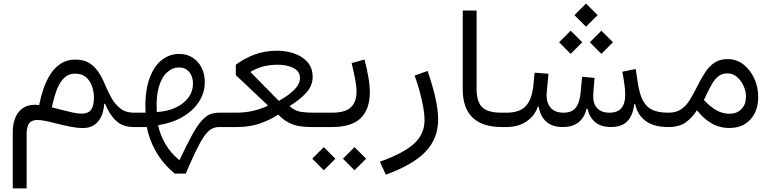

<svg xmlns="http://www.w3.org/2000/svg" viewBox="-20 -704 4289 1064"><path d="M396.4 -295.9Q433.7 -295.9 456.7 -276.2Q479.6 -256.4 490 -226.2Q500.5 -195.9 500.5 -164.1Q500.5 -117.2 484.7 -95.8Q469 -74.3 434.1 -74.3Q410.8 -74.3 384.8 -79.9Q358.9 -85.4 323.7 -94.7Q310.4 -98.2 295.3 -102.1Q280.2 -105.9 267.3 -109.2Q273.9 -139.9 283.1 -172.4Q292.3 -204.9 306.9 -233Q321.5 -261.1 343.2 -278.5Q364.9 -295.9 396.4 -295.9ZM397.5 -373.9Q351.6 -373.9 317.7 -352.1Q283.9 -330.4 260.2 -293.8Q236.6 -257.2 221.2 -212.6Q205.9 -168 197 -121.9Q149.6 -128 116.9 -110.9Q84.2 -93.7 67.5 -57.9Q50.7 -22.1 50.7 28V340H127.6V39.4Q127.6 -2.1 141.7 -20.6Q155.7 -39.2 187.4 -39.2Q205.3 -39.2 231.9 -33.9Q258.4 -28.7 291.1 -19.8Q335.8 -8.6 371.8 -1.6Q407.8 5.4 440.8 5.4Q478 5.4 503.1 -12.2Q528.1 -29.7 541.8 -60Q555.4 -90.3 557.4 -128.5L562.3 -129.2Q587.3 -67.3 624.4 -33.6Q661.5 0 720.9 0H721.4V-79.5H720.9Q676.8 -79.5 647.2 -102.7Q617.5 -125.8 597.6 -161.6Q577.7 -197.4 562.2 -234.5Q546.2 -273.2 525.4 -304.8Q504.6 -336.3 474.3 -355.1Q443.9 -373.9 397.5 -373.9Z M973.5 -405.2Q917.8 -405.2 873.6 -369.1Q829.3 -332.9 805.4 -260.6Q781.5 -188.3 786.5 -79.5H721.2Q713.8 -79.5 710.3 -70Q706.8 -60.4 706.8 -39.9Q706.8 -19.3 710.3 -9.7Q713.8 0 721.2 0H793.5Q806.3 69.2 844.6 136.5Q882.9 203.8 948.5 258.2H1009.2Q1043 178.8 1067.7 128.3Q1092.3 77.9 1112.4 49.8Q1132.5 21.8 1151.7 10.9Q1170.9 0 1193.6 0H1215.3V-79.5H1193.6Q1163.6 -79.5 1139.9 -68.7Q1116.2 -57.8 1092.7 -29.7Q1069.2 -1.6 1041.3 49.8Q1013.3 101.2 975.1 182.5H972.7Q925.7 144.1 896.2 93Q866.6 41.8 856.1 -10.1Q934.1 -22.2 992.1 -56.2Q1050.2 -90.2 1082.5 -139.9Q1114.8 -189.7 1114.8 -249Q1114.8 -295.2 1096.4 -330.5Q1078.1 -365.7 1046.2 -385.4Q1014.4 -405.2 973.5 -405.2ZM849 -83Q844 -165.7 859.7 -220.6Q875.3 -275.5 905.4 -302.8Q935.5 -330.2 973.8 -330.2Q1006.4 -330.2 1027.9 -305.8Q1049.4 -281.5 1049.4 -241.6Q1049.4 -198.1 1024.2 -163.7Q999 -129.2 953.9 -108Q908.8 -86.7 849 -83Z M1520.3 -345.2Q1549.2 -345.2 1577.2 -338.1Q1605.1 -330.9 1623.8 -314.9Q1642.5 -298.9 1642.5 -272.4Q1642.5 -237.9 1610.4 -206.1Q1578.4 -174.3 1525.2 -145.1L1368.8 -303.9V-306.3Q1403.4 -326.7 1439.9 -336Q1476.5 -345.2 1520.3 -345.2ZM1515.7 -422.9Q1448.6 -422.9 1392.8 -402.5Q1337 -382.2 1286.8 -345.5V-287.6L1462.7 -121.8V-116.9Q1427.1 -100.6 1383.8 -90.1Q1340.6 -79.5 1287.2 -79.5H1215.3Q1207.2 -79.5 1204.1 -69.8Q1200.9 -60 1200.9 -39.9Q1200.9 -19.7 1204.1 -9.8Q1207.2 0 1215.3 0H1292.3Q1361.5 0 1417.2 -18.6Q1472.8 -37.1 1522.1 -68.7Q1551.6 -39.3 1579.7 -24.7Q1607.9 -10 1638.2 -5Q1668.6 0 1704.7 0H1794.4V-79.5H1715Q1680 -79.5 1648.4 -84Q1616.8 -88.5 1587.7 -113.4V-118.3Q1642.4 -151.7 1677.5 -190.6Q1712.6 -229.6 1712.6 -277.5Q1712.6 -326.5 1685 -358.7Q1657.3 -390.9 1612.4 -406.9Q1567.6 -422.9 1515.7 -422.9Z M2000.2 -374.1 1928.6 -354.5Q1940.3 -306.6 1948 -266.3Q1955.7 -226 1955.7 -196.8Q1955.7 -139 1924.4 -109.3Q1893.1 -79.5 1819.4 -79.5H1794.4Q1780 -79.5 1780 -39.9Q1780 0 1794.4 0H1819.4Q1929.3 0 1979.4 -49.9Q2029.5 -99.8 2029.5 -192.9Q2029.5 -229.9 2021.5 -276Q2013.4 -322.1 2000.2 -374.1ZM1710.4 175.5 1774.4 239.7 1838.7 175.5 1774.4 111.4ZM1880.6 175.5 1944.6 239.7 2008.9 175.5 1944.6 111.4Z M2277.8 -285.2Q2295 -237.4 2307.1 -192Q2319.2 -146.7 2325.9 -107.7Q2332.7 -68.6 2332.7 -38.7Q2332.7 39.6 2273.9 92.8Q2215.1 145.9 2085 192.1L2118.2 264Q2269.3 209.1 2338.7 136.1Q2408 63.1 2408 -41.1Q2408 -94.9 2392.7 -162.7Q2377.3 -230.5 2349.6 -310.8Z M2544.3 -645.7V-209.1Q2544.3 -104.2 2599.4 -52.1Q2654.4 0 2760.8 0H2761.3V-79.5H2760.8Q2681.9 -79.5 2651.6 -110.1Q2621.2 -140.6 2621.2 -210.5V-645.7Z M3163.5 -620.1 3227.5 -556 3291.8 -620.1 3227.5 -684.3ZM3248.6 -469.8 3312.6 -405.6 3376.9 -469.8 3312.6 -533.9ZM3078.4 -469.8 3142.4 -405.6 3206.7 -469.8 3142.4 -533.9ZM3495 -126.9H3499.9Q3512.8 -66.9 3558.2 -33.5Q3603.6 0 3683.2 0H3684.1V-79.5H3683.2Q3630.4 -79.5 3596.7 -94.6Q3563 -109.7 3543.8 -145Q3524.6 -180.3 3515.3 -240L3502.9 -321.7L3428.7 -306.5Q3433.6 -282.4 3437.2 -258.5Q3440.9 -234.6 3442.9 -214.4Q3444.9 -194.1 3444.9 -180Q3444.9 -130.5 3423.6 -105Q3402.2 -79.5 3357.2 -79.5Q3311.2 -79.5 3287.3 -106.7Q3263.3 -133.8 3268.2 -189.9L3274.8 -272.6L3205.7 -278.3L3197.6 -191.1Q3191.9 -132.9 3170 -106.2Q3148.1 -79.5 3102.9 -79.5Q3052.1 -79.5 3028.1 -110.7Q3004.1 -141.9 3010.3 -198.6L3019.6 -295.3L2942.7 -301.4L2935.5 -228.3Q2926.5 -149.6 2892.4 -114.6Q2858.3 -79.5 2786.2 -79.5H2761.2Q2753.8 -79.5 2750.3 -70.6Q2746.8 -61.7 2746.8 -40.4Q2746.8 -19.1 2750.4 -9.5Q2754 0 2761.2 0H2786.2Q2852.3 0 2898.2 -31.3Q2944 -62.5 2960.2 -113.1H2965.1Q2974.5 -58.9 3007.4 -29.5Q3040.3 0 3099.3 0Q3205.3 0 3230.9 -101.7H3235.8Q3246.1 -54.7 3278 -27.3Q3309.9 0 3366.9 0Q3425 0 3456.2 -31.8Q3487.3 -63.6 3495 -126.9Z M3684.1 -79.5Q3675.6 -79.5 3672.7 -69.8Q3669.7 -60 3669.7 -39.9Q3669.7 -19.5 3672.7 -9.8Q3675.6 0 3684.1 0Q3743.4 0 3779.5 -25.5Q3815.6 -51.1 3842.4 -93.3Q3877.5 -47.3 3922.3 -21.1Q3967 5.2 4021.9 5.2Q4094.7 5.2 4138.3 -41.7Q4181.8 -88.6 4181.8 -167.4Q4181.8 -220.3 4160.4 -268Q4138.9 -315.8 4100.7 -346.1Q4062.5 -376.5 4012.3 -376.5Q3969.4 -376.5 3939.9 -357Q3910.3 -337.5 3887.8 -303.1Q3865.3 -268.7 3843.4 -224.5Q3823.2 -183.6 3802.8 -150.6Q3782.4 -117.6 3754.8 -98.6Q3727.2 -79.5 3684.1 -79.5ZM3880.9 -149.8 3898 -186.1Q3912.6 -216.7 3927.5 -241.8Q3942.4 -267 3962.2 -282.2Q3982 -297.4 4011 -297.4Q4041.1 -297.4 4064.2 -277.3Q4087.4 -257.3 4100.7 -227.7Q4114 -198.2 4114 -168.8Q4114 -126.1 4089.2 -100Q4064.5 -73.8 4022.4 -73.8Q3982.9 -73.8 3949 -93.5Q3915.1 -113.1 3880.9 -149.8Z"/></svg>

Font: Estedad-FD VF
Style: Regular
Weight: 100
Designer: Amin Abedi
Version: Version 7.3